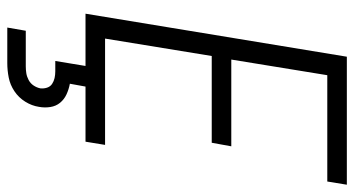

<svg xmlns="http://www.w3.org/2000/svg" viewBox="-248 -528 995 540"><g transform="rotate(90 250.0 -257.5)"><path d="M18 0 139 -735H499L490 -680H191L147 -410H391L381 -355H137L88 -55H387L378 0ZM57 220 66 168H166Q176 168 185.5 166.5Q195 165 204.5 160Q214 155 220 146Q226 137 228 127Q229 117 226 108Q223 99 215.5 94Q208 89 199 87Q190 85 180 85H151L165 0H223L215 44Q231 47 245 53.5Q259 60 268.5 71.5Q278 83 280.5 99Q283 115 280 131Q277 151 265.5 169.5Q254 188 236 200Q218 212 197.5 216Q177 220 157 220Z"/></g></svg>

Font: Iosevka Term Curly Light
Style: Italic
Weight: 300
Italic angle: -9°
Designer: Belleve Invis
Foundry: Belleve Invis
Version: Version 32.3.0